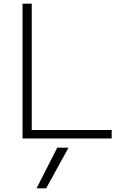

<svg xmlns="http://www.w3.org/2000/svg" viewBox="-20 -750 674 1040"><path d="M230 270H178L290 50H351ZM102 0V-730H152V-46H585V0Z"/></svg>

Font: M PLUS 2 Light
Style: Regular
Weight: 300
Designer: Coji Morishita
Foundry: UNDERFOREST DESIGN
Version: Version 1.001